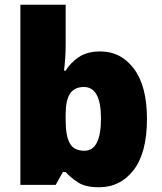

<svg xmlns="http://www.w3.org/2000/svg" viewBox="-20 -780 683 810"><path d="M257 -588Q257 -559 255 -532Q253 -505 250 -482H257Q278 -516 313 -539.5Q348 -563 404 -563Q490 -563 545 -490Q600 -417 600 -278Q600 -136 544 -63Q488 10 398 10Q340 10 309 -10.5Q278 -31 257 -54H245L215 0H66V-760H257ZM334 -413Q294 -413 275.5 -385Q257 -357 257 -298V-271Q257 -207 274.5 -175.5Q292 -144 336 -144Q406 -144 406 -280Q406 -413 334 -413Z"/></svg>

Font: Noto Sans Oriya Blk
Style: Regular
Weight: 900
Designer: Amélie Bonet and Sol Matas
Foundry: Google LLC
Version: Version 2.006; ttfautohint (v1.8.4.7-5d5b)